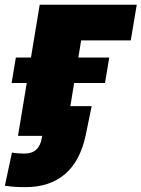

<svg xmlns="http://www.w3.org/2000/svg" viewBox="-70 -562 585 794"><path d="M495.6 -542.5 470.7 -395H265.6L200.7 0H4.4L94.2 -542.5ZM-22 -218.8 -4.4 -324.2H381.8L364.3 -218.8ZM34.7 211.9Q12.2 211.9 -7.6 210.7Q-27.3 209.5 -49.8 206.1L-20.5 68.8Q-11.2 70.8 4.4 72Q20 73.2 30.3 73.2Q61.5 73.2 79.6 57.1Q97.7 41 103 7.8L104.5 0H42.5L63 -123H309.1L284.7 -4.4Q262.2 103.5 199.2 157.7Q136.2 211.9 34.7 211.9Z"/></svg>

Font: Inter 16pt Black
Style: Italic
Weight: 900
Italic angle: -9.3988°
Version: Version 4.001;git-66647c0bb